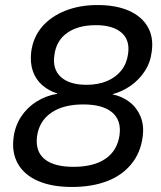

<svg xmlns="http://www.w3.org/2000/svg" viewBox="-20 -734 640 763"><path d="M266 9Q186 9 131 -15Q76 -39 51 -83.5Q26 -128 34 -188Q40 -234 64 -270.5Q88 -307 125.5 -330.5Q163 -354 207 -361V-363Q174 -373 148 -395.5Q122 -418 110.5 -451.5Q99 -485 104 -528Q112 -587 147.5 -628Q183 -669 240 -691.5Q297 -714 367 -714Q441 -714 492 -691.5Q543 -669 567 -627.5Q591 -586 583 -529Q578 -486 555.5 -451.5Q533 -417 499.5 -393.5Q466 -370 428 -360L427 -359Q466 -351 495 -328.5Q524 -306 538.5 -271Q553 -236 547 -191Q539 -127 501.5 -81.5Q464 -36 404 -13.5Q344 9 266 9ZM272 -71Q352 -71 399 -103Q446 -135 455 -197Q463 -256 425.5 -287.5Q388 -319 311 -319Q231 -319 183 -285.5Q135 -252 127 -191Q120 -132 157.5 -101.5Q195 -71 272 -71ZM324 -397Q370 -397 405.5 -412Q441 -427 462.5 -454.5Q484 -482 489 -520Q497 -575 462.5 -604.5Q428 -634 361 -634Q290 -634 246.5 -603Q203 -572 196 -514Q188 -459 222 -428Q256 -397 324 -397Z"/></svg>

Font: Nunito Sans 7pt Medium
Style: Italic
Weight: 500
Italic angle: -9°
Designer: Vernon Adams
Foundry: Vernon Adams
Version: Version 3.101;gftools[0.9.27]